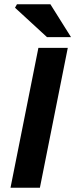

<svg xmlns="http://www.w3.org/2000/svg" viewBox="-20 -875 351 895"><path d="M29 0 159 -652H296L166 0ZM199 -702 50 -839 59 -855H215L311 -702Z"/></svg>

Font: Source Sans 3
Style: Bold Italic
Weight: 700
Italic angle: -11°
Designer: Paul D. Hunt
Foundry: Adobe
Version: Version 3.052;hotconv 1.1.0;makeotfexe 2.6.0